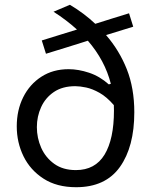

<svg xmlns="http://www.w3.org/2000/svg" viewBox="-20 -771 631 802"><path d="M298 11Q217 11 161.8 -24.8Q106.5 -60.5 78.2 -118.2Q50 -176 50 -243Q50 -311 77 -365Q104 -419 152.8 -450.5Q201.5 -482 266.5 -482Q307.5 -482 352 -467.2Q396.5 -452.5 434.5 -418.5L443 -421Q418 -519 347 -601L331.5 -596Q297 -585 256.5 -572.5Q215.5 -560 172 -546.5L154.5 -602Q194.5 -614.5 231.8 -626Q269 -637.5 301.5 -647.5Q259 -686.5 203.5 -722L272 -751Q331.5 -715.5 378 -671.5Q409 -681.5 444.5 -692.5Q480 -703.5 519 -715.5L536.5 -659.5Q477.5 -641.5 423 -624.5Q478.5 -560.5 509.8 -481.5Q541 -402.5 541 -302Q541 -158 480.8 -73.5Q420.5 11 298 11ZM134 -240Q134 -194.5 152.2 -153.5Q170.5 -112.5 206.8 -86.5Q243 -60.5 297 -60.5Q377.5 -60.5 416.8 -125.2Q456 -190 456 -309Q456 -320.5 455.5 -332Q425.5 -366.5 395.8 -383.2Q366 -400 339.8 -405.5Q313.5 -411 294.5 -411Q241 -411 205.2 -386.8Q169.5 -362.5 151.8 -323.5Q134 -284.5 134 -240Z"/></svg>

Font: Heraclito
Style: Regular
Weight: 400
Designer: Kostas Bartsokas (font) & Cristiano Sobral (main changes)
Foundry: Kostas Bartsokas (font) & Cristiano Sobral (main changes)
Version: Version 1.00;July 8, 2020;FontCreator 13.0.0.2655 64-bit